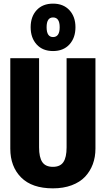

<svg xmlns="http://www.w3.org/2000/svg" viewBox="-20 -1010 576 1046"><path d="M269 -990.2Q325.2 -990.2 358.2 -954.6Q391.1 -918.9 391.1 -861.8Q391.1 -803.7 358.2 -767.8Q325.2 -731.9 269 -731.9Q212.4 -731.9 179.7 -767.8Q147 -803.7 147 -861.8Q147 -919.4 179.7 -954.8Q212.4 -990.2 269 -990.2ZM269 -915Q233.9 -915 233.9 -861.8Q233.9 -808.1 269 -808.1Q305.2 -808.1 305.2 -861.8Q305.2 -915 269 -915ZM500 -692.9V-200.2Q500 -154.3 485.6 -115.5Q471.2 -76.7 443.4 -47.1Q415.5 -17.6 370.6 -0.7Q325.7 16.1 268.1 16.1Q154.3 16.1 95.2 -43.2Q36.1 -102.5 36.1 -200.2V-692.9H192.9V-207Q192.9 -152.8 210.4 -127Q228 -101.1 268.1 -101.1Q308.1 -101.1 325.4 -127Q342.8 -152.8 342.8 -207V-692.9Z"/></svg>

Font: Fira Sans Compressed
Style: Bold
Weight: 700
Width: 1
Designer: Carrois Corporate & Edenspiekermann AG
Foundry: Carrois Corporate GbR & Edenspiekermann AG
Version: Version 4.203;PS 004.203;hotconv 1.0.88;makeotf.lib2.5.64775